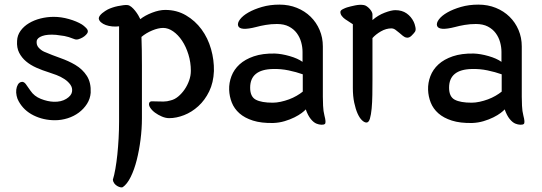

<svg xmlns="http://www.w3.org/2000/svg" viewBox="-20 -502 2347 832"><path d="M54 -325Q55 -349 69 -368.5Q83 -388 105.5 -401.5Q128 -415 156 -422Q184 -429 213 -429Q245 -429 278.5 -419.5Q312 -410 335 -396Q343 -391 353 -381Q363 -371 360 -362Q359 -358 353 -351.5Q347 -345 338.5 -340Q330 -335 320 -332Q310 -329 301 -333Q276 -343 259 -346Q242 -349 223 -351Q185 -354 163 -346Q141 -338 139 -324Q137 -307 147.5 -295.5Q158 -284 171 -278Q206 -263 241.5 -250.5Q277 -238 306 -221Q338 -202 356.5 -173Q375 -144 373 -100Q371 -74 357 -52Q343 -30 321.5 -14Q300 2 273 10.5Q246 19 218 19Q168 19 125.5 -2Q83 -23 61 -63Q55 -73 52 -87Q49 -101 50.5 -113.5Q52 -126 57.5 -135.5Q63 -145 73 -147Q83 -149 91.5 -138Q100 -127 112 -109Q128 -85 157 -73.5Q186 -62 213 -61Q245 -60 267 -73.5Q289 -87 292 -104Q295 -121 285 -135Q275 -149 259 -159.5Q243 -170 224.5 -177Q206 -184 193 -188Q164 -197 138 -208.5Q112 -220 93 -236Q74 -252 63 -273.5Q52 -295 54 -325Z M496 -388Q482 -386 466.5 -387.5Q451 -389 438.5 -393.5Q426 -398 417.5 -405.5Q409 -413 408 -422Q408 -428 412.5 -434Q417 -440 423 -445Q429 -450 436 -454.5Q443 -459 447 -461Q455 -465 466.5 -469Q478 -473 490.5 -475.5Q503 -478 514.5 -479.5Q526 -481 533 -480Q541 -479 549.5 -472Q558 -465 565.5 -455.5Q573 -446 579 -436Q585 -426 588 -419Q608 -435 639 -447Q670 -459 696 -459Q746 -459 786 -435.5Q826 -412 853.5 -374.5Q881 -337 894.5 -289.5Q908 -242 907 -194Q905 -144 886.5 -106Q868 -68 839.5 -42Q811 -16 777.5 -3Q744 10 713 10Q698 10 681.5 3Q665 -4 651.5 -14Q638 -24 630.5 -36Q623 -48 627 -57Q630 -63 638.5 -63Q647 -63 660 -62.5Q673 -62 688.5 -62Q704 -62 720 -67Q737 -71 752.5 -84Q768 -97 780 -114.5Q792 -132 799.5 -153Q807 -174 807 -195Q807 -232 796.5 -266Q786 -300 769 -325.5Q752 -351 730.5 -366Q709 -381 687 -381Q666 -381 639.5 -370Q613 -359 593 -342Q594 -311 594.5 -283.5Q595 -256 595 -217V11Q595 56 589 103Q583 150 572.5 191.5Q562 233 546.5 264.5Q531 296 512 309Q508 311 501.5 309.5Q495 308 488 304Q481 300 475.5 293Q470 286 469 277Q475 258 480 229.5Q485 201 488.5 167.5Q492 134 494 97Q496 60 496 24Z M1291 -277Q1291 -298 1285 -319.5Q1279 -341 1266 -358.5Q1253 -376 1232 -387Q1211 -398 1180 -398Q1155 -398 1131.5 -394Q1108 -390 1090 -385Q1020 -367 1012 -390Q1008 -402 1020 -418Q1032 -434 1056.5 -448Q1081 -462 1115.5 -472Q1150 -482 1191 -482Q1232 -482 1266.5 -468Q1301 -454 1326 -429.5Q1351 -405 1365 -372Q1379 -339 1379 -301V-83Q1379 -68 1380 -44Q1381 -20 1386 -1Q1394 29 1388 35Q1383 39 1372.5 38.5Q1362 38 1352 34Q1339 29 1326.5 13.5Q1314 -2 1305 -28Q1300 -22 1287.5 -12.5Q1275 -3 1256 6.5Q1237 16 1213.5 23Q1190 30 1164 31Q1112 32 1076 20.5Q1040 9 1017.5 -11Q995 -31 984.5 -57.5Q974 -84 973 -113Q972 -143 983 -172Q994 -201 1018 -223Q1042 -245 1080 -258Q1118 -271 1171 -270Q1200 -269 1235 -259Q1270 -249 1291 -234ZM1292 -180Q1264 -190 1230.5 -197Q1197 -204 1163 -203Q1064 -201 1064 -122Q1064 -83 1088.5 -70Q1113 -57 1162 -57Q1178 -57 1196.5 -61Q1215 -65 1232.5 -71.5Q1250 -78 1265.5 -87Q1281 -96 1292 -105Z M1509 -397Q1502 -402 1493 -407.5Q1484 -413 1475.5 -419Q1467 -425 1461 -433Q1455 -441 1455 -450Q1455 -457 1466 -462.5Q1477 -468 1484 -470Q1497 -474 1518.5 -478.5Q1540 -483 1557 -480Q1563 -479 1569.5 -474.5Q1576 -470 1581.5 -464Q1587 -458 1590.5 -451.5Q1594 -445 1594 -440V-415Q1618 -436 1647 -447Q1676 -458 1693 -458Q1722 -458 1742 -444Q1762 -430 1773 -407Q1777 -399 1780 -385Q1783 -371 1778 -364Q1774 -358 1763.5 -347.5Q1753 -337 1742 -339Q1734 -340 1726 -346.5Q1718 -353 1710 -360Q1702 -367 1693.5 -373Q1685 -379 1676 -379Q1653 -379 1630.5 -366Q1608 -353 1594 -337V-156Q1594 -124 1593.5 -91Q1593 -58 1590.5 -31.5Q1588 -5 1583 12Q1578 29 1568 29Q1559 29 1548.5 19Q1538 9 1529.5 -10Q1521 -29 1515 -57Q1509 -85 1509 -121Z M2153 -277Q2153 -298 2147 -319.5Q2141 -341 2128 -358.5Q2115 -376 2094 -387Q2073 -398 2042 -398Q2017 -398 1993.5 -394Q1970 -390 1952 -385Q1882 -367 1874 -390Q1870 -402 1882 -418Q1894 -434 1918.5 -448Q1943 -462 1977.5 -472Q2012 -482 2053 -482Q2094 -482 2128.5 -468Q2163 -454 2188 -429.5Q2213 -405 2227 -372Q2241 -339 2241 -301V-83Q2241 -68 2242 -44Q2243 -20 2248 -1Q2256 29 2250 35Q2245 39 2234.5 38.5Q2224 38 2214 34Q2201 29 2188.5 13.5Q2176 -2 2167 -28Q2162 -22 2149.5 -12.5Q2137 -3 2118 6.5Q2099 16 2075.5 23Q2052 30 2026 31Q1974 32 1938 20.5Q1902 9 1879.5 -11Q1857 -31 1846.5 -57.5Q1836 -84 1835 -113Q1834 -143 1845 -172Q1856 -201 1880 -223Q1904 -245 1942 -258Q1980 -271 2033 -270Q2062 -269 2097 -259Q2132 -249 2153 -234ZM2154 -180Q2126 -190 2092.5 -197Q2059 -204 2025 -203Q1926 -201 1926 -122Q1926 -83 1950.5 -70Q1975 -57 2024 -57Q2040 -57 2058.5 -61Q2077 -65 2094.5 -71.5Q2112 -78 2127.5 -87Q2143 -96 2154 -105Z"/></svg>

Font: Yeon Sung
Style: Regular
Weight: 400
Version: Version 1.001